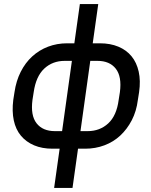

<svg xmlns="http://www.w3.org/2000/svg" viewBox="-20 -720 740 940"><path d="M237 8Q186 8 147 -8.5Q108 -25 82.5 -55.5Q57 -86 47.5 -130.5Q38 -175 45 -231L51 -269Q59 -324 81.5 -368.5Q104 -413 138 -444Q172 -475 215.5 -491.5Q259 -508 309 -508H344L371 -700H461L434 -508H469Q520 -508 559.5 -491.5Q599 -475 624 -444.5Q649 -414 659 -369.5Q669 -325 661 -269L655 -231Q648 -175 625 -131Q602 -87 568.5 -56Q535 -25 491 -8.5Q447 8 397 8H362L335 200H245L272 8ZM139 -231Q129 -155 159 -116.5Q189 -78 249 -78H284L332 -422H297Q237 -422 196.5 -384Q156 -346 145 -269ZM422 -422 374 -78H409Q469 -78 510 -116Q551 -154 561 -231L567 -269Q577 -345 547 -383.5Q517 -422 457 -422Z"/></svg>

Font: Retni Sans Medium
Style: Italic
Weight: 500
Italic angle: -8°
Designer: Vitaly Kuzmin
Foundry: ParaType Ltd.
Version: Version 1.00;June 10, 2019;FontCreator 11.5.0.2425 64-bit; t